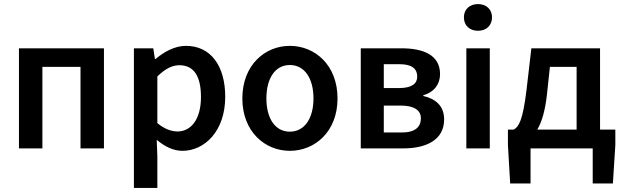

<svg xmlns="http://www.w3.org/2000/svg" viewBox="-20 -728 3056 942"><path d="M73 -491V0H188V-400H375V0H490V-491Z M637 -491V194H752V40L749 -42C789 -8 832 12 875 12C984 12 1085 -85 1085 -253C1085 -405 1014 -503 892 -503C838 -503 785 -474 744 -439H740L732 -491ZM752 -124V-353C790 -390 824 -408 860 -408C934 -408 966 -350 966 -252C966 -141 916 -83 851 -83C822 -83 788 -94 752 -124Z M1169 -245C1169 -82 1280 12 1402 12C1525 12 1636 -82 1636 -245C1636 -409 1525 -503 1402 -503C1280 -503 1169 -409 1169 -245ZM1287 -245C1287 -344 1330 -409 1402 -409C1474 -409 1518 -344 1518 -245C1518 -147 1474 -82 1402 -82C1330 -82 1287 -147 1287 -245Z M1750 0H1959C2072 0 2159 -42 2159 -142C2159 -210 2115 -244 2057 -257V-261C2111 -276 2139 -316 2139 -364C2139 -458 2058 -491 1949 -491H1750ZM1863 -210H1947C2013 -210 2045 -186 2045 -148C2045 -105 2017 -78 1951 -78H1863ZM1941 -413C2002 -413 2027 -390 2027 -352C2027 -318 2001 -296 1938 -296H1863V-413Z M2268 -491V0H2383V-491ZM2256 -643C2256 -603 2284 -577 2325 -577C2366 -577 2394 -603 2394 -643C2394 -682 2366 -708 2325 -708C2284 -708 2256 -682 2256 -643Z M2483 172H2583V0H2888V172H2987L2999 -17V-92H2924V-491H2587L2563 -285C2545 -137 2525 -105 2500 -92H2472V-17ZM2663 -260 2678 -400H2809V-92H2616C2638 -129 2654 -183 2663 -260Z"/></svg>

Font: DAIFUKU Sans Semibold
Style: Regular
Weight: 600
Designer: Original font ‘Source Sans 3’ : Paul D. Hunt
Foundry: Daifuku
Version: Version 1.000